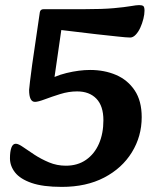

<svg xmlns="http://www.w3.org/2000/svg" viewBox="-20 -716 620 752"><path d="M19 -96Q19 -122 24.5 -137.5Q30 -153 42 -153Q52 -153 70.5 -140Q89 -127 115 -110Q141 -93 172 -80Q203 -67 238 -67Q284 -67 317 -90Q350 -113 367.5 -153Q385 -193 385 -245Q385 -301 357.5 -329.5Q330 -358 282 -358Q249 -358 215.5 -347.5Q182 -337 155.5 -327Q129 -317 117 -317Q94 -317 94 -364Q94 -369 97.5 -397Q101 -425 106 -463L136 -668Q138 -680 151 -680H309Q382 -680 425.5 -684Q469 -688 492 -692Q515 -696 525 -696Q536 -696 541 -692.5Q546 -689 546 -674Q546 -660 541.5 -642Q537 -624 529.5 -607.5Q522 -591 511.5 -580Q501 -569 490 -569Q476 -569 440.5 -573Q405 -577 357 -582L164 -605L227 -646L188 -376L151 -392Q191 -418 240.5 -430Q290 -442 333 -442Q389 -442 434.5 -422.5Q480 -403 507.5 -362Q535 -321 535 -257Q535 -182 496.5 -119.5Q458 -57 388 -20.5Q318 16 222 16Q148 16 103.5 0.5Q59 -15 39 -40.5Q19 -66 19 -96Z"/></svg>

Font: Alkatra Medium
Style: Regular
Weight: 500
Designer: Suman Bhandary
Version: Version 1.100;gftools[0.9.22]